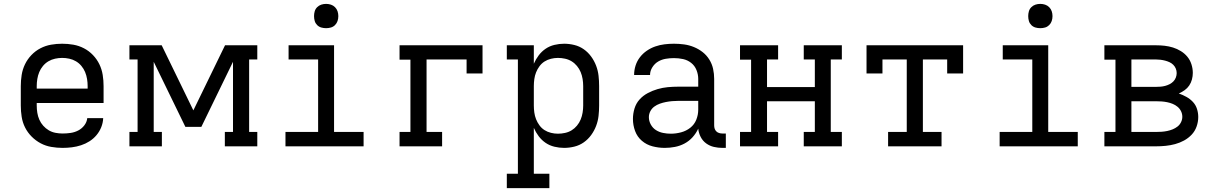

<svg xmlns="http://www.w3.org/2000/svg" viewBox="-20 -753 6265 988"><path d="M302 8Q273 8 244 3Q215 -2 189.5 -15.5Q164 -29 143 -50Q122 -71 109 -97Q96 -123 91.5 -152Q87 -181 87 -210V-310Q87 -339 91.5 -367.5Q96 -396 108.5 -422Q121 -448 141.5 -469.5Q162 -491 188 -504.5Q214 -518 242.5 -523Q271 -528 300 -528Q329 -528 357.5 -523Q386 -518 412 -504.5Q438 -491 458.5 -469.5Q479 -448 491.5 -422Q504 -396 508.5 -367.5Q513 -339 513 -310V-223H169V-210Q169 -191 172 -172.5Q175 -154 182.5 -137Q190 -120 202.5 -106Q215 -92 231 -82.5Q247 -73 265.5 -69.5Q284 -66 302 -66Q323 -66 343.5 -69Q364 -72 382.5 -81.5Q401 -91 414 -108Q427 -125 429 -145H511Q510 -121 501 -98.5Q492 -76 476.5 -57.5Q461 -39 440.5 -26Q420 -13 397 -5.5Q374 2 350 5Q326 8 302 8ZM169 -297H431V-310Q431 -328 428 -346.5Q425 -365 418 -382Q411 -399 399 -413.5Q387 -428 371 -437.5Q355 -447 336.5 -451Q318 -455 300 -455Q282 -455 263.5 -451Q245 -447 229 -437.5Q213 -428 201 -413.5Q189 -399 182 -382Q175 -365 172 -346.5Q169 -328 169 -310Z M646 0V-74H688V-447H646V-520H812L975 -185L1138 -520H1304V-447H1262V-74H1304V0H1137V-74H1179V-435L1016 -100H934L771 -435V-74H813V0Z M1449 0V-74H1617V-447H1465V-520H1699V-74H1851V0ZM1658 -608Q1645 -608 1633 -611.5Q1621 -615 1612 -624Q1603 -633 1599.5 -645Q1596 -657 1596 -670Q1596 -683 1599.5 -695Q1603 -707 1612 -716Q1621 -725 1633 -729Q1645 -733 1658 -733Q1671 -733 1683 -729Q1695 -725 1704 -716Q1713 -707 1717 -695Q1721 -683 1721 -670Q1721 -657 1717 -645Q1713 -633 1704 -624Q1695 -615 1683 -611.5Q1671 -608 1658 -608Z M2036 0V-74H2092V-446H2036V-520H2463V-375H2381V-447H2175V-74H2255V0Z M2588 215V141H2645V-447H2588V-520H2727V-425Q2737 -448 2752 -468Q2767 -488 2787.5 -502Q2808 -516 2833 -522Q2858 -528 2883 -528Q2909 -528 2935.5 -521.5Q2962 -515 2984 -499.5Q3006 -484 3022 -462Q3038 -440 3047.5 -415Q3057 -390 3060 -363.5Q3063 -337 3063 -310V-210Q3063 -183 3060 -156.5Q3057 -130 3047.5 -105Q3038 -80 3022 -58Q3006 -36 2984 -20.5Q2962 -5 2935.5 1.5Q2909 8 2883 8Q2858 8 2833 2Q2808 -4 2787.5 -18Q2767 -32 2752 -52Q2737 -72 2727 -95V141H2807V215ZM2851 -65Q2869 -65 2887.5 -69Q2906 -73 2921.5 -82.5Q2937 -92 2949 -106.5Q2961 -121 2968 -138Q2975 -155 2978 -173.5Q2981 -192 2981 -210V-310Q2981 -328 2978 -346.5Q2975 -365 2968 -382Q2961 -399 2949 -413.5Q2937 -428 2921.5 -437.5Q2906 -447 2887.5 -451Q2869 -455 2851 -455Q2833 -455 2815 -450.5Q2797 -446 2782 -436.5Q2767 -427 2756 -412Q2745 -397 2738.5 -380.5Q2732 -364 2729.5 -346Q2727 -328 2727 -310V-210Q2727 -192 2729.5 -174Q2732 -156 2738.5 -139.5Q2745 -123 2756 -108Q2767 -93 2782 -83.5Q2797 -74 2815 -69.5Q2833 -65 2851 -65Z M3401 8H3400Q3369 8 3338 0Q3307 -8 3283 -28.5Q3259 -49 3248 -79Q3237 -109 3237 -141Q3237 -168 3245 -194.5Q3253 -221 3271 -241Q3289 -261 3313.5 -274Q3338 -287 3364 -294.5Q3390 -302 3416.5 -304.5Q3443 -307 3471 -307H3573V-347Q3573 -370 3564 -392.5Q3555 -415 3536.5 -429.5Q3518 -444 3495 -449Q3472 -454 3448 -454Q3427 -454 3406 -450.5Q3385 -447 3367 -436.5Q3349 -426 3337 -407Q3325 -388 3325 -367H3243Q3243 -392 3250.5 -415.5Q3258 -439 3273 -458.5Q3288 -478 3308.5 -492Q3329 -506 3352 -514Q3375 -522 3399.5 -525Q3424 -528 3448 -528Q3474 -528 3500 -524.5Q3526 -521 3550.5 -511Q3575 -501 3595.5 -485Q3616 -469 3630 -446.5Q3644 -424 3649.5 -398.5Q3655 -373 3655 -347V-108Q3655 -99 3657.5 -91Q3660 -83 3666 -77Q3672 -71 3680.5 -68.5Q3689 -66 3697 -66H3715V8H3697Q3675 8 3653.5 3Q3632 -2 3614 -15Q3596 -28 3585.5 -48.5Q3575 -69 3573 -91Q3562 -67 3544 -47Q3526 -27 3502.5 -14.5Q3479 -2 3453 3Q3427 8 3401 8ZM3432 -65Q3458 -65 3484.5 -72Q3511 -79 3532 -95.5Q3553 -112 3563 -137Q3573 -162 3573 -189V-234H3471Q3454 -234 3438 -232.5Q3422 -231 3406.5 -228Q3391 -225 3375.5 -219.5Q3360 -214 3347 -204.5Q3334 -195 3326.5 -180.5Q3319 -166 3319 -150Q3319 -130 3329 -112Q3339 -94 3355.5 -83.5Q3372 -73 3392 -69Q3412 -65 3432 -65Z M3788 0V-74H3845V-446H3788V-520H3984V-447H3927V-305H4173V-447H4116V-520H4312V-447H4255V-74H4312V0H4116V-74H4173V-232H3927V-74H3984V0Z M4550 0V-74H4646V-447H4521V-375H4439V-520H4936V-375H4854V-447H4729V-74H4825V0Z M5124 0V-74H5292V-447H5140V-520H5374V-74H5526V0ZM5333 -608Q5320 -608 5308 -611.5Q5296 -615 5287 -624Q5278 -633 5274.5 -645Q5271 -657 5271 -670Q5271 -683 5274.5 -695Q5278 -707 5287 -716Q5296 -725 5308 -729Q5320 -733 5333 -733Q5346 -733 5358 -729Q5370 -725 5379 -716Q5388 -707 5392 -695Q5396 -683 5396 -670Q5396 -657 5392 -645Q5388 -633 5379 -624Q5370 -615 5358 -611.5Q5346 -608 5333 -608Z M5663 0V-74H5720V-446H5663V-520H5928Q5951 -520 5973 -517.5Q5995 -515 6016 -508.5Q6037 -502 6056.5 -490Q6076 -478 6090 -461Q6104 -444 6111 -422Q6118 -400 6118 -378Q6118 -361 6113.5 -344Q6109 -327 6099.5 -313Q6090 -299 6076 -289Q6062 -279 6046 -272Q6066 -265 6085 -254.5Q6104 -244 6118.5 -228.5Q6133 -213 6139.5 -192.5Q6146 -172 6146 -151Q6146 -126 6137.5 -102Q6129 -78 6112 -60Q6095 -42 6073 -30Q6051 -18 6027 -11.5Q6003 -5 5978 -2.5Q5953 0 5928 0ZM5802 -306H5928Q5940 -306 5952 -307Q5964 -308 5975.5 -311Q5987 -314 5998 -319.5Q6009 -325 6017.5 -333.5Q6026 -342 6030.5 -353.5Q6035 -365 6035 -377Q6035 -389 6030.5 -400Q6026 -411 6017.5 -419.5Q6009 -428 5998 -433Q5987 -438 5975.5 -441Q5964 -444 5952 -445.5Q5940 -447 5928 -447H5802ZM5802 -74H5928Q5943 -74 5957.5 -75Q5972 -76 5986.5 -79Q6001 -82 6014.5 -87.5Q6028 -93 6039.5 -102Q6051 -111 6057.5 -124.5Q6064 -138 6064 -152Q6064 -167 6057.5 -180.5Q6051 -194 6039.5 -203.5Q6028 -213 6014.5 -218.5Q6001 -224 5986.5 -227Q5972 -230 5957.5 -231Q5943 -232 5928 -232H5802Z"/></svg>

Font: Iosevka Plex Etoile
Style: Regular
Weight: 400
Designer: Belleve Invis
Foundry: Belleve Invis
Version: Version 25.1.1; ttfautohint (v1.8.4)